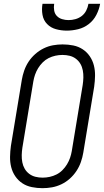

<svg xmlns="http://www.w3.org/2000/svg" viewBox="-20 -975 543 1003"><path d="M202 8Q174 8 146.5 2.5Q119 -3 97 -17.5Q75 -32 60 -54Q45 -76 38.5 -102Q32 -128 32.5 -156Q33 -184 37 -213L94 -558Q98 -582 106.5 -606.5Q115 -631 129.5 -653Q144 -675 164.5 -693Q185 -711 208.5 -722.5Q232 -734 257 -738.5Q282 -743 307 -743Q336 -743 363 -737.5Q390 -732 412 -717.5Q434 -703 449 -681Q464 -659 470.5 -633Q477 -607 476.5 -579Q476 -551 472 -522L415 -177Q411 -153 402.5 -128.5Q394 -104 379.5 -82Q365 -60 345 -42Q325 -24 301 -12.5Q277 -1 252 3.5Q227 8 202 8ZM203 -47Q221 -47 239.5 -51Q258 -55 275 -63.5Q292 -72 306 -86Q320 -100 330 -116.5Q340 -133 346 -150.5Q352 -168 355 -186L412 -531Q415 -551 415.5 -570Q416 -589 412.5 -607.5Q409 -626 400 -641.5Q391 -657 376.5 -668Q362 -679 344 -683.5Q326 -688 306 -688Q288 -688 269.5 -684Q251 -680 234 -671.5Q217 -663 203 -649Q189 -635 179 -618.5Q169 -602 163 -584.5Q157 -567 154 -549L97 -204Q94 -184 93.5 -165Q93 -146 96.5 -127.5Q100 -109 109 -93.5Q118 -78 132.5 -67Q147 -56 165 -51.5Q183 -47 203 -47ZM329 -815Q300 -815 272.5 -822.5Q245 -830 226 -849.5Q207 -869 202 -897.5Q197 -926 202 -955H263Q260 -937 263 -920Q266 -903 277 -891.5Q288 -880 304.5 -875Q321 -870 338 -870Q356 -870 374 -875Q392 -880 407 -891.5Q422 -903 430.5 -920Q439 -937 442 -955H503Q498 -926 483.5 -897.5Q469 -869 444 -849.5Q419 -830 388.5 -822.5Q358 -815 329 -815Z"/></svg>

Font: Iosevka SS04 Light
Style: Italic
Weight: 300
Italic angle: -9°
Monospace: yes
Designer: Belleve Invis
Foundry: Belleve Invis
Version: Version 19.0.0; ttfautohint (v1.8.4)